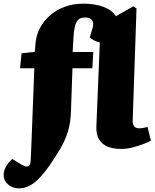

<svg xmlns="http://www.w3.org/2000/svg" viewBox="-85 -802 847 1052"><path d="M18 230Q-16 230 -40.5 209Q-65 188 -65 156Q-65 136 -53.5 113.5Q-42 91 -18 69L31 99Q58 115 70 109Q82 103 83 80Q84 62 84.5 49Q85 36 85.5 24.5Q86 13 86.5 -1Q87 -15 88 -35L103 -428H25L33 -510L106 -518L109 -559Q112 -606 133 -646.5Q154 -687 189.5 -718Q225 -749 271.5 -765.5Q318 -782 372 -782Q434 -782 481.5 -764.5Q529 -747 550 -713L645 -767L663 -756L642 -142Q641 -126 648.5 -112.5Q656 -99 679 -99Q690 -99 702.5 -101.5Q715 -104 723 -107L742 -32Q732 -25 705 -14.5Q678 -4 645 5Q612 14 579 14Q537 14 506 2Q475 -10 458 -38Q441 -66 443 -110L462 -569Q446 -573 430.5 -580.5Q415 -588 407 -598L419 -637Q427 -661 425 -676Q423 -691 412 -698.5Q401 -706 380 -706Q355 -706 342.5 -692.5Q330 -679 325 -656Q320 -633 318 -602L313 -517H426L421 -428H312L304 -195Q302 -130 287.5 -82.5Q273 -35 247.5 9Q222 53 185 107Q159 144 132.5 172Q106 200 78 215Q50 230 18 230Z"/></svg>

Font: Literata Black
Style: Italic
Weight: 900
Italic angle: -2°
Designer: Latin by Veronika Burian and Jose Scaglione. Greek by Irene Vlachou. Cyrillic by Vera Evstafieva
Foundry: TypeTogether
Version: Version 3.002